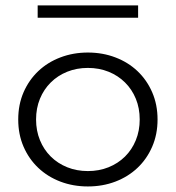

<svg xmlns="http://www.w3.org/2000/svg" viewBox="-20 -674 649 709"><path d="M304.5 14.5Q250 14.5 203 -3.4Q155.9 -21.4 121.4 -54.1Q86.8 -86.8 67 -132.3Q47.3 -177.7 47.3 -232.7Q47.3 -287.7 67 -333.2Q86.8 -378.6 121.4 -411.4Q155.9 -444.1 203 -462Q250 -480 304.5 -480Q359.1 -480 406.1 -462Q453.2 -444.1 487.7 -411.4Q522.3 -378.6 542 -333.2Q561.8 -287.7 561.8 -232.7Q561.8 -177.7 542 -132.3Q522.3 -86.8 487.7 -54.1Q453.2 -21.4 406.1 -3.4Q359.1 14.5 304.5 14.5ZM304.5 -42.3Q345.9 -42.3 380.9 -56.4Q415.9 -70.5 441.6 -95.9Q467.3 -121.4 481.6 -156.4Q495.9 -191.4 495.9 -232.7Q495.9 -274.5 481.6 -309.3Q467.3 -344.1 441.6 -369.5Q415.9 -395 380.9 -409.1Q345.9 -423.2 304.5 -423.2Q263.2 -423.2 228.2 -409.1Q193.2 -395 167.5 -369.5Q141.8 -344.1 127.5 -309.3Q113.2 -274.5 113.2 -232.7Q113.2 -191.4 127.5 -156.4Q141.8 -121.4 167.5 -95.9Q193.2 -70.5 228.2 -56.4Q263.2 -42.3 304.5 -42.3ZM119.1 -608.6V-654.1H490V-608.6Z"/></svg>

Font: Spartan
Style: Regular
Weight: 400
Designer: Matt Bailey, Mirko Velimirovic
Foundry: Matt Bailey
Version: Version 1.005